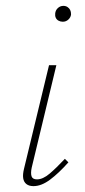

<svg xmlns="http://www.w3.org/2000/svg" viewBox="-20 -630 290 654"><path d="M94 4Q79 4 70 -3Q61 -10 59 -23Q57 -36 62 -56L147 -408H172L88 -59Q84 -40 87.5 -29.5Q91 -19 106 -19Q126 -19 149 -38.5Q172 -58 201 -89L213 -77Q180 -40 150.5 -18Q121 4 94 4ZM194 -556Q186 -556 179.5 -559.5Q173 -563 170 -569.5Q167 -576 168 -584Q169 -595 177 -602.5Q185 -610 196 -610Q204 -610 210 -606Q216 -602 219 -596Q222 -590 222 -581Q221 -571 213 -563.5Q205 -556 194 -556Z"/></svg>

Font: Ysabeau Office Thin
Style: Italic
Weight: 250
Italic angle: -12°
Designer: Christian Thalmann (Catharsis Fonts)
Version: Version 2.001;gftools[0.9.30]; featfreeze: tnum,lnum,ss02